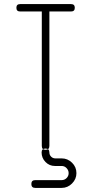

<svg xmlns="http://www.w3.org/2000/svg" viewBox="-20 -732 446 937"><path d="M353 113Q353 142 331.5 163.5Q310 185 281 185H152Q133 185 133 166Q133 147 152 147H281Q295 147 305 137Q315 127 315 113Q315 99 305 88.5Q295 78 281 78H250H248Q221 78 202 58.5Q183 39 183 12Q183 -7 202 -7Q221 -7 221 12Q221 24 229.5 32.5Q238 41 250 41H277H279H281Q310 41 331.5 62Q353 83 353 113ZM345 -694Q345 -712 327 -712H105H300H78Q60 -712 60 -694Q60 -676 78 -676H300H105H327Q345 -676 345 -694ZM184 -685V-20Q184 -1 202 -1Q221 -1 221 -20V-685Z"/></svg>

Font: Aaram
Style: Regular
Weight: 400
Designer: Tharique Azeez
Foundry: Tharique Azeez
Version: Version 1.7